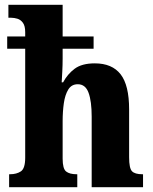

<svg xmlns="http://www.w3.org/2000/svg" viewBox="-20 -780 638 800"><path d="M18 0V-54H22Q49 -54 67 -66Q85 -78 85 -123V-577H10V-628H85V-646Q85 -672 75.5 -685Q66 -698 52.5 -702Q39 -706 27 -706H15V-760H241V-628H370V-577H241V-536Q241 -509 239.5 -481.5Q238 -454 237 -437H243Q261 -471 291 -493.5Q321 -516 375 -516Q447 -516 482.5 -470.5Q518 -425 518 -324V-125Q518 -79 530 -66.5Q542 -54 573 -54H576V0H362V-294Q362 -358 349 -393.5Q336 -429 304 -429Q278 -429 264.5 -407Q251 -385 246 -350Q241 -315 241 -275V-119Q241 -77 255.5 -65.5Q270 -54 299 -54H302V0Z"/></svg>

Font: Noto Serif Tamil Condensed ExtraBold
Style: Italic
Weight: 800
Width: 3
Italic angle: -12°
Designer: Indian Type Foundry, Tom Grace, and the Monotype Design Team
Foundry: Monotype Imaging Inc.
Version: Version 2.003; ttfautohint (v1.8.4.7-5d5b)